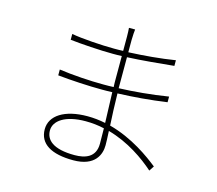

<svg xmlns="http://www.w3.org/2000/svg" viewBox="-111 -916 1223 1083"><g transform="rotate(15 500.0 -374.5)"><path d="M524 -102C524 -22 463 -3 402 -3C274 -3 232 -48 232 -102C232 -158 294 -204 414 -204C452 -204 488 -200 523 -192C523 -158 524 -126 524 -102ZM851 -57C797 -100 689 -180 553 -216C550 -270 547 -335 546 -402C635 -405 734 -413 832 -427V-460C732 -444 632 -435 545 -432V-477V-613C633 -617 723 -626 816 -635V-668C729 -654 636 -646 545 -642C545 -676 545 -702 545 -714C546 -747 547 -761 549 -776H513C514 -768 515 -741 515 -725V-642C497 -641 480 -641 462 -641C391 -641 270 -649 213 -660V-626C272 -619 389 -611 463 -611C480 -611 498 -611 515 -612V-477C515 -464 515 -449 516 -431C495 -430 475 -430 456 -430C378 -430 273 -437 197 -448V-414C273 -406 379 -400 456 -400C475 -400 496 -400 516 -401C518 -348 520 -283 522 -223C488 -230 453 -234 417 -234C283 -234 202 -181 202 -101C202 -15 275 27 402 27C530 27 557 -49 557 -102C557 -119 556 -148 554 -185C673 -152 770 -83 832 -28Z"/></g></svg>

Font: Genne Gothic ExtraLight
Style: Regular
Weight: 250
Designer: Ryoko NISHIZUKA (kana & ideographs); Paul D. Hunt (Latin, Greek & Cyrillic); Wenlong ZHANG (bopomofo); Sandoll Communica
Foundry: Adobe Systems Incorporated
Version: Version 1.004;PS 1.004;hotconv 16.6.51;makeotf.lib2.5.65220